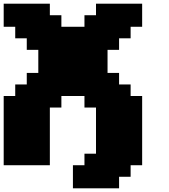

<svg xmlns="http://www.w3.org/2000/svg" viewBox="-20 -895 915 1040"><path d="M375 125H625V62.5H687.5V0H750V-375H687.5V-437.5H625V-500H562.5V-625H625V-687.5H687.5V-750H750V-875H500V-812.5H437.5V-750H312.5V-812.5H250V-875H0V-750H62.5V-687.5H125V-625H187.5V-500H125V-437.5H62.5V-375H0V0H250V-312.5H312.5V-375H437.5V-312.5H500V-62.5H437.5V0H375Z"/></svg>

Font: Faithful 32x
Style: Bold
Weight: 400
Foundry: Faithful Resource Pack
Version: Version 1.0; January 27, 2023